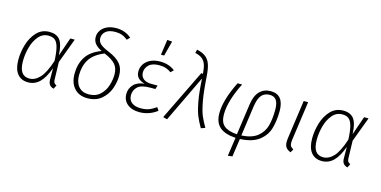

<svg xmlns="http://www.w3.org/2000/svg" viewBox="-87 -1237 3808 1919"><g transform="rotate(15 1817.0 -278.0)"><path d="M441 -329 508 -522H554L458 -265L463 -82Q464 -60 472 -49.5Q480 -39 496 -33L477 6Q419 -7 419 -71L418 -191Q381 -87 331 -38Q281 11 212 11Q140 11 100.5 -38.5Q61 -88 61 -183Q61 -261 85 -341.5Q109 -422 161 -477Q213 -532 292 -532Q365 -532 400.5 -487Q436 -442 441 -329ZM109 -183Q109 -104 135.5 -66.5Q162 -29 215 -29Q273 -29 322.5 -82Q372 -135 414 -265Q410 -356 396.5 -405Q383 -454 358.5 -473.5Q334 -493 292 -493Q230 -493 188.5 -443.5Q147 -394 128 -322Q109 -250 109 -183Z M1084 -684 1056 -656Q1027 -680 996.5 -691Q966 -702 929 -702Q862 -702 829 -674Q796 -646 796 -604Q796 -569 821 -545Q846 -521 911 -494Q997 -459 1036.5 -411.5Q1076 -364 1076 -288Q1076 -222 1051.5 -153.5Q1027 -85 970.5 -37Q914 11 826 11Q739 11 689.5 -44Q640 -99 640 -192Q640 -293 686 -366.5Q732 -440 842 -482Q793 -507 771 -535.5Q749 -564 749 -603Q749 -639 769.5 -670.5Q790 -702 830.5 -721.5Q871 -741 928 -741Q973 -741 1013 -726.5Q1053 -712 1084 -684ZM687 -191Q687 -116 724 -73Q761 -30 828 -30Q901 -30 946 -72.5Q991 -115 1009.5 -174Q1028 -233 1028 -288Q1028 -353 994 -392.5Q960 -432 878 -466Q771 -422 729 -353.5Q687 -285 687 -191Z M1192 -132Q1192 -189 1231 -230Q1270 -271 1342 -277Q1298 -289 1274 -313.5Q1250 -338 1250 -383Q1250 -419 1270 -453Q1290 -487 1332.5 -509.5Q1375 -532 1438 -532Q1527 -532 1590 -483L1562 -455Q1536 -474 1506.5 -484Q1477 -494 1438 -494Q1365 -494 1330.5 -460.5Q1296 -427 1296 -383Q1296 -341 1325.5 -317Q1355 -293 1412 -293H1472L1460 -254H1405Q1314 -254 1277 -219Q1240 -184 1240 -131Q1240 -83 1273.5 -56.5Q1307 -30 1366 -30Q1415 -30 1449.5 -42.5Q1484 -55 1525 -84L1547 -52Q1464 11 1364 11Q1286 11 1239 -27.5Q1192 -66 1192 -132ZM1448 -759 1499 -755 1458 -600H1425Z M1923 -505Q1933 -350 1950.5 -256.5Q1968 -163 1988.5 -114.5Q2009 -66 2043 -8L2000 7Q1967 -50 1946 -100.5Q1925 -151 1908 -241.5Q1891 -332 1883 -476L1651 8L1608 -3L1863 -527L1880 -523Q1876 -581 1864.5 -616Q1853 -651 1827 -673Q1801 -695 1752 -706L1761 -742Q1822 -729 1855 -701.5Q1888 -674 1903 -628Q1918 -582 1923 -505Z M2717 -361Q2716 -258 2693 -180Q2670 -102 2601 -49Q2532 4 2405 10L2378 197L2332 203L2360 10Q2248 3 2194 -44.5Q2140 -92 2140 -187Q2140 -324 2239 -522H2286Q2240 -433 2213.5 -346Q2187 -259 2187 -188Q2187 -105 2230.5 -69.5Q2274 -34 2364 -28L2410 -351Q2423 -443 2467.5 -487.5Q2512 -532 2581 -532Q2717 -532 2717 -361ZM2454 -342 2410 -28Q2518 -34 2575.5 -81Q2633 -128 2652 -198Q2671 -268 2671 -362Q2671 -432 2648.5 -463Q2626 -494 2581 -494Q2530 -494 2498.5 -461Q2467 -428 2454 -342Z M2912 -117Q2910 -95 2910 -88Q2910 -64 2919 -51Q2928 -38 2948 -28L2929 7Q2894 -6 2879 -27Q2864 -48 2864 -84Q2864 -105 2866 -117L2923 -522H2969Z M3481 -329 3548 -522H3594L3498 -265L3503 -82Q3504 -60 3512 -49.5Q3520 -39 3536 -33L3517 6Q3459 -7 3459 -71L3458 -191Q3421 -87 3371 -38Q3321 11 3252 11Q3180 11 3140.5 -38.5Q3101 -88 3101 -183Q3101 -261 3125 -341.5Q3149 -422 3201 -477Q3253 -532 3332 -532Q3405 -532 3440.5 -487Q3476 -442 3481 -329ZM3149 -183Q3149 -104 3175.5 -66.5Q3202 -29 3255 -29Q3313 -29 3362.5 -82Q3412 -135 3454 -265Q3450 -356 3436.5 -405Q3423 -454 3398.5 -473.5Q3374 -493 3332 -493Q3270 -493 3228.5 -443.5Q3187 -394 3168 -322Q3149 -250 3149 -183Z"/></g></svg>

Font: Fira Sans ExtraLight
Style: Italic
Weight: 275
Italic angle: -8°
Designer: Carrois Corporate & Edenspiekermann AG
Foundry: Carrois Corporate GbR & Edenspiekermann AG
Version: Version 4.203